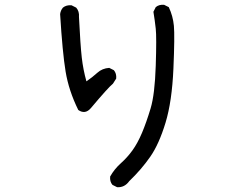

<svg xmlns="http://www.w3.org/2000/svg" viewBox="-20 -739 1040 806"><path d="M471.7 46.9 452.1 37.1Q440.4 23.4 442.4 2Q460 -29.3 487.3 -53.7Q514.6 -78.1 536.1 -107.9Q557.6 -137.7 576.2 -181.6Q594.7 -225.6 612.3 -284.2Q629.9 -342.8 633.8 -462.9Q637.7 -583 633.8 -618.7Q629.9 -654.3 624 -689.5L633.8 -709Q647.5 -720.7 668.9 -718.8L688.5 -709Q706.1 -671.9 710 -630.4Q713.9 -588.9 708 -451.2Q702.1 -313.5 674.8 -223.6Q647.5 -133.8 610.8 -81.1Q574.2 -28.3 522.5 21.5Q502.9 48.8 471.7 46.9ZM308.6 -277.3Q268.6 -358.4 255.4 -438.5Q242.2 -518.6 232.4 -679.7Q234.4 -695.3 244.1 -707Q258.8 -718.8 280.3 -716.8L299.8 -707Q313.5 -691.4 311.5 -668Q317.4 -549.8 323.2 -498Q329.1 -446.3 342.8 -397.5Q368.2 -415 388.7 -433.6Q409.2 -452.1 438.5 -454.1L458 -444.3Q469.7 -430.7 467.8 -409.2L454.1 -387.7Q434.6 -372.1 362.3 -286.1Q337.9 -256.8 308.6 -277.3Z"/></svg>

Font: NaikaiFont
Style: Regular
Weight: 400
Version: Version 1.67